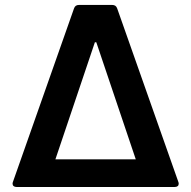

<svg xmlns="http://www.w3.org/2000/svg" viewBox="-20 -747 764 767"><path d="M30.2 -13.1Q30.2 -17 31.6 -20.2L275.6 -713.1Q278.1 -720.5 283 -723.9Q288 -727.3 295.8 -727.3H427.9Q435.7 -727.3 440.7 -723.9Q445.7 -720.5 448.2 -713.1L692.5 -20.2Q693.9 -17 693.9 -12.8Q693.9 -6.7 689.6 -3.4Q685.4 0 677.9 0H46.2Q38.7 0 34.4 -3.6Q30.2 -7.1 30.2 -13.1ZM522.4 -110.4 364.7 -578.1H359L201.3 -110.4Z"/></svg>

Font: DeltaSans SemiBold
Style: Regular
Weight: 600
Designer: Rasmus Andersson
Foundry: rsms
Version: Version 3.012